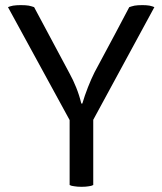

<svg xmlns="http://www.w3.org/2000/svg" viewBox="-20 -717 623 739"><path d="M248 -254.9Q248 -192.4 248 -4.9Q254.9 -1 266.6 0Q277.3 2 293.9 2Q310.5 2 321.3 0Q332 -1 338.9 -4.9Q338.9 -88.9 338.9 -255.9Q397.5 -364.3 574.2 -689.5Q568.4 -692.4 555.7 -695.3Q543.9 -697.3 528.3 -697.3Q509.8 -697.3 498 -695.3Q485.4 -692.4 477.5 -689.5Q433.6 -605.5 343.8 -438.5Q331.1 -413.1 318.4 -380.9Q305.7 -348.6 296.9 -318.4Q295.9 -318.4 293 -318.4Q285.2 -350.6 273.4 -379.9Q261.7 -409.2 247.1 -435.5Q202.1 -520.5 111.3 -689.5Q103.5 -692.4 90.8 -695.3Q79.1 -697.3 59.6 -697.3Q43.9 -697.3 30.3 -695.3Q16.6 -692.4 10.7 -689.5Q89.8 -543.9 248 -254.9Z"/></svg>

Font: cl
Style: Regular
Weight: 400
Designer: Mitja Miklavcic
Version: Version 1.0